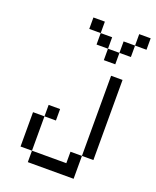

<svg xmlns="http://www.w3.org/2000/svg" viewBox="-149 -899 799 985"><g transform="rotate(20 250.0 -406.0)"><path d="M187.5 -250V-312.5H125V-250H62.5V-62.5H125V0H375Q375 0 375 -125H312.5V-62.5H125V-250ZM500 -750V-812.5H437.5V-750H375V-687.5H312.5V-625H375V-687.5H437.5V-750ZM375 -125H437.5V-562.5H375ZM312.5 -687.5V-750H250V-687.5ZM250 -750V-812.5H187.5V-750Z"/></g></svg>

Font: UnifontExMono
Style: Regular
Weight: 500
Version: Version 15.0.06